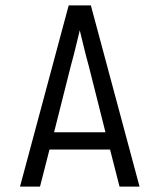

<svg xmlns="http://www.w3.org/2000/svg" viewBox="-20 -690 590 710"><path d="M54 0 234 -670H316L496 0H422L387 -137H163L128 0ZM370 -201 308 -447Q299 -479 291 -512Q283 -545 275 -578Q267 -545 259 -512Q251 -479 242 -447L180 -201Z"/></svg>

Font: Lode Term
Style: Regular
Weight: 400
Monospace: yes
Designer: Belleve Invis
Foundry: Belleve Invis
Version: Version 29.2.0